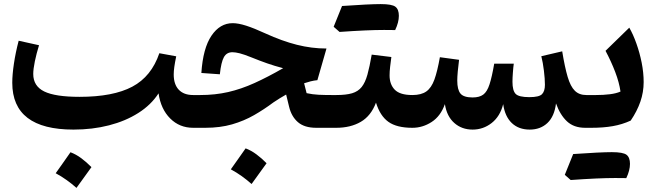

<svg xmlns="http://www.w3.org/2000/svg" viewBox="-20 -625 3213 939"><path d="M755.4 -168.5Q718.8 -111.8 656.2 -72.3Q593.8 -32.7 512.9 -12Q432.1 8.8 339.4 8.8Q40 8.8 40 -220.2Q40 -259.8 48.1 -314Q56.2 -368.2 71.3 -425.8L170.9 -403.8Q158.2 -362.8 150.4 -325Q142.6 -287.1 142.6 -263.2Q142.6 -204.1 196.3 -177.7Q250 -151.4 369.1 -151.4Q533.7 -151.4 627.2 -201.2Q720.7 -251 759.3 -364.7L841.8 -349.6Q835.4 -318.8 832.5 -297.9Q829.6 -276.9 829.6 -260.7Q829.6 -212.4 854.2 -186.3Q878.9 -160.2 924.8 -160.2H925.3V0H924.8Q857.9 0 812.3 -45.7Q766.6 -91.3 755.4 -168.5ZM324.7 119.6Q352.1 129.9 377.7 148.9Q403.3 168 427.2 192.4Q390.6 243.7 354 293.9Q331.5 273.9 306.4 255.9Q281.2 237.8 252.4 222.2Q271 195.8 289.1 170.4Q307.1 145 324.7 119.6Z M1118.2 -511.7Q1145.5 -511.7 1184.3 -499.3Q1223.1 -486.8 1278.3 -461.4Q1359.4 -424.3 1431.9 -406Q1504.4 -387.7 1576.7 -387.7L1532.2 -232.9Q1516.1 -231.4 1499.5 -227.3Q1482.9 -223.1 1467.3 -217.8L1479.5 -169.4Q1508.3 -163.1 1537.8 -161.6Q1567.4 -160.2 1602.5 -160.2H1624.5V0H1526.4Q1468.8 0 1437 -27.6Q1405.3 -55.2 1394 -102.5L1379.4 -162.6Q1364.7 -154.3 1348.6 -144.5Q1332.5 -134.8 1316.9 -124Q1272 -90.3 1222.7 -62Q1173.3 -33.7 1115 -16.8Q1056.6 0 984.4 0H925.3Q915.5 0 910.6 -7.8Q905.8 -15.6 905.8 -36.6V-123.5Q905.8 -144.5 910.6 -152.3Q915.5 -160.2 925.3 -160.2H959Q1032.2 -160.2 1095.9 -174.8Q1159.7 -189.5 1224.4 -218.8Q1289.1 -248 1364.7 -291.5Q1322.3 -302.7 1287.4 -314.9Q1252.4 -327.1 1207.5 -345.2Q1173.3 -358.9 1152.3 -364.3Q1131.3 -369.6 1116.7 -369.6Q1088.4 -369.6 1075 -345.5Q1061.5 -321.3 1055.2 -261.7L964.8 -268.1Q972.7 -389.2 1014.2 -450.4Q1055.7 -511.7 1118.2 -511.7ZM1181.2 100.6Q1208.5 110.8 1234.1 129.9Q1259.8 148.9 1283.7 173.3Q1247.1 224.6 1210.4 274.9Q1188 254.9 1162.8 236.8Q1137.7 218.8 1108.9 203.1Q1127.4 176.8 1145.5 151.4Q1163.6 126 1181.2 100.6Z M1858.4 -478.5Q1777.3 -478.5 1640.6 -468.8L1611.8 -494.1Q1632.3 -545.9 1652.8 -595.7Q1786.6 -605 1841.8 -605Q1897 -605 1913.8 -592Q1930.7 -579.1 1930.7 -547.6Q1930.7 -516.1 1912.6 -478ZM1624.5 0Q1614.7 0 1609.9 -7.8Q1605 -15.6 1605 -36.6V-123.5Q1605 -144.5 1609.9 -152.3Q1614.7 -160.2 1624.5 -160.2Q1672.4 -160.2 1701.9 -168.9Q1731.4 -177.7 1748.8 -199.5Q1766.1 -221.2 1776.9 -259.8Q1787.6 -298.3 1797.9 -357.9L1894 -346.2Q1890.6 -320.8 1887.9 -297.9Q1885.3 -274.9 1885.3 -256.3Q1885.3 -212.4 1910.6 -186.3Q1936 -160.2 1996.6 -160.2H1997.1V0H1996.6Q1920.4 0 1879.6 -29.1Q1838.9 -58.1 1818.8 -123Q1794.4 -58.1 1744.4 -29.1Q1694.3 0 1624.5 0Z M2570.8 8.8Q2516.6 8.8 2482.9 -23.4Q2449.2 -55.7 2440.9 -115.7Q2425.8 -55.7 2384.5 -23.4Q2343.3 8.8 2291.5 8.8Q2238.3 8.8 2201.7 -23.7Q2165 -56.2 2155.8 -115.7Q2134.8 -56.6 2090.8 -28.3Q2046.9 0 1997.1 0Q1987.3 0 1982.4 -7.8Q1977.5 -15.6 1977.5 -36.6V-123.5Q1977.5 -144.5 1982.4 -152.3Q1987.3 -160.2 1997.1 -160.2Q2040 -160.2 2064.9 -177.7Q2089.8 -195.3 2104.5 -235.8Q2119.1 -276.4 2131.3 -345.2L2225.1 -332.5Q2221.2 -304.2 2218.8 -276.1Q2216.3 -248 2216.3 -231Q2216.3 -186.5 2231.9 -167.5Q2247.6 -148.4 2291.5 -148.4Q2324.7 -148.4 2343.5 -162.4Q2362.3 -176.3 2374 -212.2Q2385.7 -248 2397 -313.5H2492.7Q2490.2 -296.4 2488.3 -269.5Q2486.3 -242.7 2486.3 -225.1Q2486.3 -182.1 2501.7 -166Q2517.1 -149.9 2568.8 -149.9Q2616.7 -149.9 2630.9 -164.6Q2645 -179.2 2645 -210.4Q2645 -239.3 2640.1 -279.1Q2635.3 -318.8 2627.4 -350.1L2729.5 -374Q2742.2 -296.4 2756.1 -249.3Q2770 -202.1 2791.3 -181.2Q2812.5 -160.2 2847.7 -160.2H2857.4V0H2841.8Q2786.6 0 2752.9 -31.5Q2719.2 -63 2699.2 -119.1Q2691.4 -55.7 2657.2 -23.4Q2623 8.8 2570.8 8.8Z M2988.8 245.6Q2907.7 245.6 2771 255.4L2742.2 230Q2762.7 178.2 2783.2 128.4Q2917 119.1 2972.2 119.1Q3027.3 119.1 3044.2 132.1Q3061 145 3061 176.5Q3061 208 3043 246.1ZM2857.4 0Q2847.7 0 2842.8 -7.8Q2837.9 -15.6 2837.9 -36.6V-123.5Q2837.9 -144.5 2842.8 -152.3Q2847.7 -160.2 2857.4 -160.2H2895Q2931.2 -160.2 2962.6 -164.1Q2994.1 -168 3014.6 -177.2Q3008.3 -221.7 2988.8 -272.9Q2969.2 -324.2 2941.4 -376.5L3057.6 -489.7Q3076.7 -456.5 3092.5 -411.9Q3108.4 -367.2 3118.2 -318.4Q3127.9 -269.5 3127.9 -223.6Q3127.9 -174.3 3111.8 -127.7Q3095.7 -81.1 3064.5 -35.2Q3022.9 -16.1 2976.8 -8.1Q2930.7 0 2872.6 0Z"/></svg>

Font: Pinar Bold
Style: Regular
Weight: 700
Designer: Amin Abedi
Version: Version 3.000